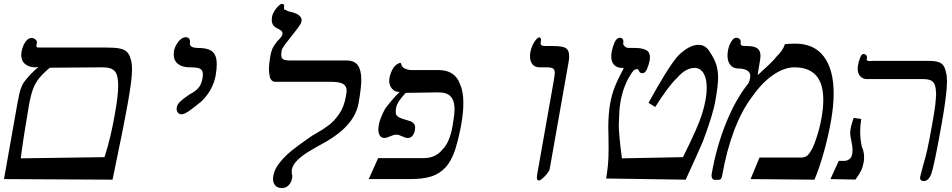

<svg xmlns="http://www.w3.org/2000/svg" viewBox="-46 -915 4866 981"><path d="M529 3 -25.5 0 32.5 -328Q45 -400 52.2 -432.8Q59.5 -465.5 72 -488.5Q83.5 -506.5 104.8 -529.5Q126 -552.5 150.5 -573L133.5 -571Q104 -571 83.2 -587.2Q62.5 -603.5 62.5 -634Q62.5 -642 64 -650Q69 -679 83.2 -700Q97.5 -721 114.5 -721Q126.5 -721 135.2 -713.2Q144 -705.5 142.5 -697L140.5 -685Q140 -683 140 -680Q140 -674.5 144 -673.2Q148 -672 160.5 -672H502.5Q543 -672 566.5 -667Q590 -662 602.8 -649.5Q615.5 -637 621.5 -613.5Q628.5 -594 628.5 -561Q628.5 -532.5 623.5 -493.2Q618.5 -454 608.5 -396Q583.5 -256.5 529 3ZM558 -480Q557 -515.5 550.2 -534.5Q543.5 -553.5 526.2 -562.2Q509 -571 475.5 -571L208.5 -569Q171.5 -537.5 152.5 -513.5Q133.5 -489.5 122.2 -458.8Q111 -428 101.5 -375Q73.5 -212.5 60 -106L488 -112Q520.5 -213 541 -333Q558 -425.5 558 -480Z M881 -331Q869.5 -331 863 -339.2Q856.5 -347.5 856.5 -359.5Q856.5 -378 872.5 -393.8Q888.5 -409.5 915 -427.5L924 -433.5Q949.5 -446.5 966 -463.8Q982.5 -481 988.5 -515Q990.5 -525 990.5 -534.5Q990.5 -550.5 983.2 -558.2Q976 -566 962.2 -568.5Q948.5 -571 923.5 -571Q885.5 -571 863.5 -588.2Q841.5 -605.5 841.5 -637Q841.5 -645 843 -654Q846 -671.5 855.8 -688Q865.5 -704.5 878.2 -714.8Q891 -725 902.5 -725Q912.5 -725 918.8 -719Q925 -713 925 -703.5Q925 -700 924.5 -698Q924 -696.5 924 -693Q924 -681 935 -675.5Q946 -670 964.5 -670Q998.5 -670 1019.5 -662.5Q1040.5 -655 1051 -636.8Q1061.5 -618.5 1061.5 -586.5Q1061.5 -560.5 1056 -530Q1050 -495 1032 -461Q1014 -427 985 -398.5Q945.5 -366 920.8 -348.5Q896 -331 881 -331Z M1625 -194Q1562 -159.5 1528.8 -139Q1495.5 -118.5 1472.2 -95.2Q1449 -72 1444.5 -46L1445 -26.5Q1447.5 -21.5 1447.5 -14.5Q1447.5 -12 1446.5 -5Q1442 19 1427.8 32.5Q1413.5 46 1394.5 46Q1373 46 1361 33.2Q1349 20.5 1349 -1.5Q1349 -9 1350.5 -17Q1356.5 -52 1385.2 -86.8Q1414 -121.5 1446.5 -147.2Q1479 -173 1523 -203.5Q1543 -217 1551 -223Q1563.5 -230.5 1569.5 -233.5Q1605.5 -254 1633.2 -274.8Q1661 -295.5 1686.2 -331.8Q1711.5 -368 1720.5 -419Q1721 -422.5 1723 -433.5Q1725 -444.5 1725 -453Q1725 -474.5 1707.8 -485.8Q1690.5 -497 1643.5 -497H1361.5Q1348.5 -497 1340.5 -506.2Q1332.5 -515.5 1331 -532.5Q1328 -544 1328 -561Q1328 -587 1334.5 -624Q1338.5 -648.5 1344.5 -663.2Q1350.5 -678 1368.5 -702Q1385.5 -719 1391.5 -727.2Q1397.5 -735.5 1397.5 -745Q1397.5 -751.5 1393 -756Q1388.5 -760.5 1378 -766.5Q1359 -774.5 1350.8 -785.5Q1342.5 -796.5 1342.5 -813Q1342.5 -821 1344 -830Q1346 -842.5 1355.5 -858Q1365 -873.5 1376.2 -884.2Q1387.5 -895 1395 -895Q1406 -895 1406 -884.5Q1406 -883 1405 -877L1406 -866Q1412.5 -866 1425 -858Q1451 -852.5 1466.5 -845.8Q1482 -839 1485 -832.5Q1495 -826.5 1495 -813Q1495 -808.5 1494.5 -806Q1493 -796 1480.5 -778.5Q1468 -761 1443.5 -730.5Q1418.5 -699.5 1406.5 -682.8Q1394.5 -666 1393 -656Q1391 -645.5 1391 -635Q1391 -617.5 1401.2 -611.8Q1411.5 -606 1439 -606H1724Q1765.5 -606 1782.8 -580.8Q1800 -555.5 1800 -508Q1800 -466 1786 -388Q1776.5 -333 1735.8 -284Q1695 -235 1625 -194Z M1886 -107H2117Q2180 -107 2214.5 -151Q2251.5 -186.5 2266.5 -272Q2269.5 -288 2275 -329Q2276.5 -343.5 2276.5 -356.5Q2276.5 -399.5 2257.5 -421.2Q2238.5 -443 2193 -443L2027 -440.5Q1983 -394 1978 -365Q1976 -355.5 1976 -345.5Q1976 -337 1977.5 -331Q1984 -319.5 1996 -313.8Q2008 -308 2027.5 -303Q2043.5 -298.5 2053 -294.8Q2062.5 -291 2068.8 -283.2Q2075 -275.5 2075 -262Q2075 -259 2074 -251Q2070.5 -231 2060.8 -220.5Q2051 -210 2038.5 -210Q2031 -210 2023.8 -212.2Q2016.5 -214.5 2007.5 -219Q1998 -223 1992.5 -225Q1987 -227 1980.5 -227Q1972 -227 1964.5 -224.8Q1957 -222.5 1945 -217.5Q1928 -210 1918.5 -210Q1902.5 -210 1894.8 -222.2Q1887 -234.5 1887 -255Q1887 -262 1889 -276Q1896 -312.5 1923 -361.5Q1941 -385 1957.5 -404.2Q1974 -423.5 1996 -445.5Q1971.5 -444.5 1957 -461.5Q1942.5 -478.5 1942.5 -502.5Q1942.5 -507 1943.5 -515Q1947 -536 1959.2 -560.2Q1971.5 -584.5 1997 -594L2003 -592Q2005 -574 2020.8 -565.5Q2036.5 -557 2060 -557H2195Q2237 -557 2264.5 -538.8Q2292 -520.5 2304.5 -485Q2321.5 -448 2321.5 -388.5Q2321.5 -339.5 2310.5 -278Q2299 -213.5 2279.5 -150Q2260 -91.5 2229.5 -58.8Q2199 -26 2156 -13Q2113 0 2050 0H1838Z M2859 -597 2762.5 -51Q2761 -43 2750.2 -29Q2739.5 -15 2727 -4Q2714.5 7 2707.5 7Q2702.5 7 2700 4.2Q2697.5 1.5 2698 -3Q2697 -4 2697 -9Q2697 -11 2698 -20L2782.5 -498Q2788.5 -531.5 2788.5 -543Q2788.5 -559 2779.5 -565Q2770.5 -571 2745.5 -571H2710.5Q2687 -571 2674.5 -586.5Q2662 -602 2662 -627.5Q2662 -639 2664 -649Q2667 -667 2675.2 -684.5Q2683.5 -702 2693 -713Q2702.5 -724 2709 -724Q2713.5 -724 2716.5 -718.8Q2719.5 -713.5 2718.5 -710L2716.5 -698Q2713 -680 2738 -680H2775Q2808 -680 2826.2 -676.2Q2844.5 -672.5 2853.2 -661.2Q2862 -650 2862 -628.5Q2862 -613 2858.5 -594Z M3546 -194Q3520 -133 3457.5 3L3051 -3Q3057.5 -41 3060.5 -74.8Q3063.5 -108.5 3063.5 -160Q3063.5 -194 3063 -214Q3062 -246 3062 -260.5Q3062 -332 3071.5 -386Q3079 -429 3094 -468Q3109 -507 3141.5 -568Q3111 -566 3094 -581.2Q3077 -596.5 3077 -627Q3077 -637 3079.5 -651Q3083.5 -674 3094 -698Q3104.5 -722 3121.5 -722Q3132 -722 3136 -714.8Q3140 -707.5 3139 -701L3138.5 -697Q3136.5 -687 3145.5 -678.5Q3154.5 -670 3167 -670H3198Q3235 -670 3255 -659.2Q3275 -648.5 3275 -622Q3275 -615.5 3273.5 -607Q3269.5 -585.5 3260.2 -563.2Q3251 -541 3237 -541Q3228.5 -541 3224.8 -544.2Q3221 -547.5 3218.5 -553.5Q3216.5 -558 3214.5 -560Q3212.5 -562 3208.5 -562Q3198.5 -562 3190 -553Q3181.5 -544 3172 -526.5Q3160 -510 3146 -474.2Q3132 -438.5 3124.5 -396Q3120 -371 3118.5 -345.2Q3117 -319.5 3115.5 -272Q3116.5 -222.5 3131.5 -106L3443.5 -112Q3485 -195.5 3507.2 -246Q3529.5 -296.5 3541 -332.5Q3552.5 -368.5 3559.5 -408Q3565 -441 3565 -466.5Q3565 -514 3548.5 -541Q3532 -568 3503 -568Q3457 -568 3413.5 -517Q3369.5 -476 3302 -368.5L3267.5 -389.5Q3364 -566 3416.5 -628Q3474 -686 3523.5 -686Q3542 -686 3557 -676Q3572 -666 3582.5 -646.5Q3604 -615 3613.5 -585.2Q3623 -555.5 3623 -519Q3623 -477.5 3609.5 -403Q3602.5 -362 3586.2 -310.2Q3570 -258.5 3546 -194Z M4115.5 3 3789 0 3834.5 -110H4045.5Q4063.5 -110 4074.5 -117Q4085.5 -124 4095.5 -141.5Q4109.5 -161 4126 -211.8Q4142.5 -262.5 4151 -310Q4160.5 -362 4160.5 -405Q4160.5 -571 4012.5 -571Q3961 -571 3904.5 -532.2Q3848 -493.5 3797 -421Q3744 -351 3705.2 -248.8Q3666.5 -146.5 3644 -19Q3641.5 -5.5 3637.2 -0.8Q3633 4 3622.5 4H3605.5Q3598.5 4 3594 -2Q3589.5 -8 3589.5 -18.5Q3589.5 -21 3590.5 -28Q3615 -166.5 3664.2 -288Q3713.5 -409.5 3778 -489.5Q3781.5 -496 3783.5 -503Q3785.5 -510 3787 -519Q3787.5 -522 3787.5 -527Q3787.5 -546.5 3770 -555.8Q3752.5 -565 3726 -565Q3700.5 -565 3685.8 -582.8Q3671 -600.5 3671 -631.5Q3671 -642 3673.5 -657Q3678 -682.5 3690.2 -702.2Q3702.5 -722 3714.5 -722Q3728 -722 3734 -714.5Q3740 -707 3738.5 -697Q3738 -695.5 3738 -692.5Q3738 -680 3758 -680H3767Q3807.5 -680 3823.5 -668Q3839.5 -656 3839.5 -631Q3839.5 -618 3836.5 -602L3829.5 -560Q3827.5 -549 3826.8 -541.8Q3826 -534.5 3825.5 -531Q3864.5 -566.5 3887.5 -588.8Q3910.5 -611 3923.5 -628Q3955 -658 3964.5 -689.5Q3989 -692 4018.5 -692Q4113.5 -692 4163.5 -625.8Q4213.5 -559.5 4213.5 -436.5Q4213.5 -376.5 4200.5 -301Q4187 -222.5 4164.2 -140.8Q4141.5 -59 4115.5 3Z M4349 -242.5Q4349 -203 4357.5 -164.5Q4369 -140.5 4369 -112Q4369 -99 4367 -87Q4362.5 -61.5 4353.8 -43.5Q4345 -25.5 4325 2.5L4197 0L4239.5 -93H4267.5Q4281 -93 4293 -101.5Q4305 -110 4308 -127Q4310 -137.5 4310 -149Q4310 -166 4304 -194Q4301.5 -204.5 4299.8 -215.5Q4298 -226.5 4298 -236.5Q4298 -245.5 4299.5 -256Q4303 -275 4315.5 -313L4354.5 -307Q4349 -274 4349 -242.5ZM4336 -564Q4336 -571.5 4337.5 -579Q4341.5 -603.5 4349 -621.2Q4356.5 -639 4365 -639Q4374.5 -639 4379.8 -633Q4385 -627 4383.5 -618L4382.5 -613Q4380.5 -603 4398.5 -603Q4404 -603 4409.2 -603.5Q4414.5 -604 4418.5 -604H4697.5Q4730 -604 4747.8 -598.2Q4765.5 -592.5 4774.2 -580Q4783 -567.5 4787.5 -544.5Q4792.5 -528 4792.5 -498Q4792.5 -435.5 4766 -286Q4728 -71 4712 -25Q4697.5 10 4674 10Q4655 10 4655 -5.5Q4655 -9 4655.5 -11Q4657.5 -21 4669.5 -66Q4681.5 -105.5 4691.5 -149Q4701.5 -192.5 4717.5 -284Q4729.5 -351 4732.5 -377.5Q4735.5 -404 4737 -435Q4736 -464.5 4730.5 -480.5Q4725 -496.5 4710.5 -503.8Q4696 -511 4668 -511H4383Q4362 -511 4349 -525.8Q4336 -540.5 4336 -564Z"/></svg>

Font: JuliaMono Italic
Style: Regular
Weight: 400
Italic angle: -9°
Monospace: yes
Designer: cormullion
Foundry: corm
Version: Version 0.049; ttfautohint (v1.8.4)